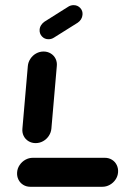

<svg xmlns="http://www.w3.org/2000/svg" viewBox="-20 -716 499 736"><path d="M432.6 -55.6Q431.5 -40.4 422.8 -27.6Q414.1 -14.8 400.7 -7.4Q387.4 0 372.2 0H96.3Q81.1 0 69.1 -7.4Q57 -14.8 50.7 -27.6Q44.4 -40.4 45.6 -55.6Q46.7 -70.7 55.4 -83.5Q64.1 -96.3 77.4 -103.7Q90.7 -111.1 105.9 -111.1H381.9Q397 -111.1 409.1 -103.7Q421.1 -96.3 427.4 -83.5Q433.7 -70.7 432.6 -55.6ZM116.7 -167.4Q101.5 -167.4 89.3 -174.8Q77 -182.2 70.7 -195Q64.4 -207.8 65.9 -223L86.7 -463Q88.1 -478.1 96.7 -490.9Q105.2 -503.7 118.5 -511.1Q131.9 -518.5 147 -518.5Q162.2 -518.5 174.4 -511.1Q186.7 -503.7 193 -490.9Q199.3 -478.1 197.8 -463L177 -223Q175.6 -207.8 167 -195Q158.5 -182.2 145.2 -174.8Q131.9 -167.4 116.7 -167.4ZM165.9 -565.6Q150.7 -565.6 140.7 -576.5Q130.7 -587.4 131.9 -602.6Q132.6 -611.9 137.8 -619.8Q143 -627.8 150.7 -633L241.1 -690Q250.7 -696.3 262.2 -696.3Q277.4 -696.3 287.6 -685.4Q297.8 -674.4 296.3 -659.3Q295.6 -650 290.6 -642Q285.6 -634.1 277.8 -628.9L187 -571.9Q177.4 -565.6 165.9 -565.6Z"/></svg>

Font: 26F Galaxy Sans Oblique
Style: Regular
Weight: 400
Italic angle: -5°
Designer: C₂₉H₂₅N₃O₅
Version: Version 1.200;FEAKit 1.0